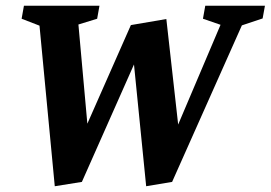

<svg xmlns="http://www.w3.org/2000/svg" viewBox="-20 -634 939 666"><path d="M170 12 117 -545 55 -569 63 -614H325L317 -569L252 -549L283 -205L434 -547L557 -568L598 -202L745 -548L684 -569L692 -614H899L891 -570L819 -546L577 -3L487 12L440 -458L465 -456L264 -3Z"/></svg>

Font: Manuale
Style: Bold Italic
Weight: 700
Italic angle: -11°
Version: Version 1.002